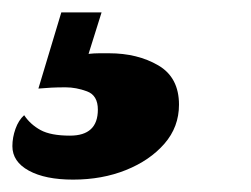

<svg xmlns="http://www.w3.org/2000/svg" viewBox="-88 -31 406 310"><path d="M30 259Q-15 259 -41.5 244.5Q-68 230 -68 205Q-68 191 -63 177Q-58 163 -49 155Q-39 170 -22.5 179Q-6 188 25 188Q70 188 70 146Q70 123 52.5 116.5Q35 110 18 110Q5 110 -5 110.5Q-15 111 -26 112L11 -11H76L55 56Q64 55 72.5 55Q81 55 88 55Q134 55 167.5 74.5Q201 94 201 138Q201 174 177.5 201Q154 228 115.5 243.5Q77 259 30 259Z"/></svg>

Font: Sansita Swashed Black
Style: Regular
Weight: 900
Designer: Pablo Cosgaya
Foundry: Omnibus-Type
Version: Version 1.003; ttfautohint (v1.8.3)